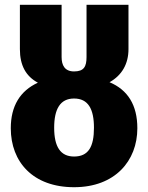

<svg xmlns="http://www.w3.org/2000/svg" viewBox="-20 -763 618 801"><path d="M437 -420C489 -449 516 -497 516 -558V-743H341V-525C341 -485 330 -465 289 -465C250 -465 237 -491 237 -525V-743H63V-558C63 -490 88 -445 138 -418C64 -384 25 -321 25 -228C25 -87 118 18 289 18C460 18 553 -92 553 -228C553 -325 513 -388 437 -420ZM289 -110C232 -110 206 -151 206 -230C206 -308 231 -352 289 -352C348 -352 372 -308 372 -230C372 -151 349 -110 289 -110Z"/></svg>

Font: Fira Sans ExtraBold
Style: Regular
Weight: 800
Designer: bBox Type GmbH & Carrois Corporate GbR & Edenspiekermann AG
Foundry: bBox Type GmbH & Carrois Corporate GbR & Edenspiekermann AG
Version: Version 4.300;PS 004.300;hotconv 1.0.88;makeotf.lib2.5.64775